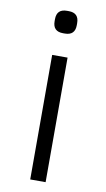

<svg xmlns="http://www.w3.org/2000/svg" viewBox="-86 -792 460 835"><g transform="rotate(10 144.0 -375.0)"><path d="M110 -550H178V0H110ZM95 -696V-705Q95 -750 140 -750H148Q193 -750 193 -705V-696Q193 -651 148 -651H140Q95 -651 95 -696Z"/></g></svg>

Font: Krub
Style: Regular
Weight: 400
Designer: Ekaluck Peanpanawate
Foundry: Cadson Demak Co.,Ltd.
Version: Version 1.000; ttfautohint (v1.6)